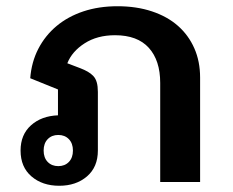

<svg xmlns="http://www.w3.org/2000/svg" viewBox="-20 -584 748 616"><path d="M170 12Q116 12 81 -18Q46 -48 46 -101Q46 -152 79.5 -182Q113 -212 166 -214V-297L77 -333Q81 -385 103 -427.5Q125 -470 161.5 -500.5Q198 -531 247.5 -547.5Q297 -564 357 -564Q418 -564 467.5 -547.5Q517 -531 551 -501Q585 -471 603.5 -429Q622 -387 622 -335V0H494V-318Q494 -390 457.5 -430.5Q421 -471 349 -471Q292 -471 251.5 -445Q211 -419 196 -381L238 -365Q251 -360 261.5 -354Q272 -348 279.5 -340Q287 -332 290.5 -319.5Q294 -307 294 -289V-101Q294 -48 259 -18Q224 12 170 12ZM167 -151Q146 -151 133 -137.5Q120 -124 120 -101Q120 -78 133 -64.5Q146 -51 167 -51Q188 -51 201 -64.5Q214 -78 214 -101Q214 -124 201 -137.5Q188 -151 167 -151Z"/></svg>

Font: IBM Plex Sans Thai Looped SemiBold
Style: Regular
Weight: 600
Designer: Mike Abbink, Paul van der Laan, Pieter van Rosmalen, Ben Mitchell, Mark Frömberg
Foundry: Bold Monday
Version: Version 1.1